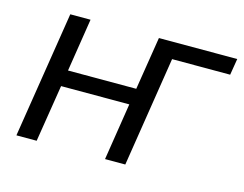

<svg xmlns="http://www.w3.org/2000/svg" viewBox="-76 -619 935 737"><g transform="rotate(15 391.5 -251.0)"><path d="M40 0 119.5 -502.3H200L166.9 -291.6H438.1L471.7 -502.3H783L772.3 -437.2H541.5L472.7 0H392.2L427.8 -226.9H156.7L120.5 0Z"/></g></svg>

Font: Mulish ExtraLight
Style: Italic
Weight: 200
Italic angle: -9°
Designer: Vernon Adams
Foundry: Vernon Adams
Version: Version 3.603